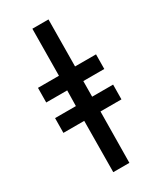

<svg xmlns="http://www.w3.org/2000/svg" viewBox="-244 -843 979 1166"><g transform="rotate(-30 245.0 -260.0)"><path d="M186 240 189 -118H43L44 -221H190L192 -330H45L46 -432H193L196 -760H309L306 -432H453L452 -330H305L304 -221H451L450 -118H303L299 240Z"/></g></svg>

Font: Noto Sans Display Extra
Style: Italic
Weight: 800
Italic angle: -12°
Designer: Monotype Design Team
Foundry: Monotype Imaging Inc.
Version: Version 1.900